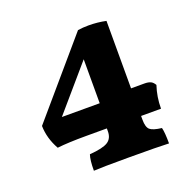

<svg xmlns="http://www.w3.org/2000/svg" viewBox="-97 -606 710 706"><g transform="rotate(-20 258.0 -252.5)"><path d="M387 -128V-113Q387 -84 398.5 -74Q410 -64 444 -60Q449 -41 449 2Q412 0 288 0Q184 0 155 2Q155 -40 162 -60Q214 -64 233.5 -76.5Q253 -89 253 -117V-128H173Q101 -128 59 -123Q33 -169 32 -218L277 -504Q297 -507 319 -507Q354 -507 387 -500V-236H439Q454 -236 463 -232Q472 -228 479 -216Q465 -174 465 -128ZM260 -224V-396L112 -224Z"/></g></svg>

Font: Vollkorn SC
Style: Bold
Weight: 700
Designer: Friedrich Althausen
Foundry: Friedrich Althausen
Version: Version 4.015